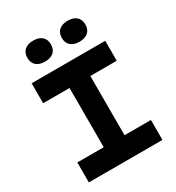

<svg xmlns="http://www.w3.org/2000/svg" viewBox="-240 -1197 1231 1342"><g transform="rotate(-30 375.0 -526.5)"><path d="M78 0V-161H291V-639H78V-800H672V-639H459V-161H672V0ZM236 -884Q191 -884 166 -906Q141 -928 141 -968Q141 -1009 166 -1031Q191 -1053 236 -1053Q281 -1053 306 -1031Q331 -1009 331 -968Q331 -928 306 -906Q281 -884 236 -884ZM514 -884Q470 -884 444.5 -906Q419 -928 419 -968Q419 -1009 444.5 -1031Q470 -1053 514 -1053Q559 -1053 584 -1031Q609 -1009 609 -968Q609 -928 584 -906Q559 -884 514 -884Z"/></g></svg>

Font: Martian Mono SemiExpanded
Style: Bold
Weight: 700
Width: 6
Designer: Roman Shamin
Foundry: Evil Martians
Version: Version 1.000